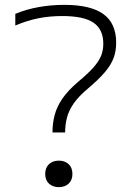

<svg xmlns="http://www.w3.org/2000/svg" viewBox="-20 -760 540 790"><path d="M196 -215Q196 -253 205 -287Q214 -321 236.5 -354Q259 -387 301 -423Q342 -457 364.5 -482.5Q387 -508 396 -530.5Q405 -553 405 -580Q405 -639 365 -666.5Q325 -694 236 -694Q183 -694 136.5 -684.5Q90 -675 43 -655V-703Q89 -722 140 -731Q191 -740 245 -740Q353 -740 405.5 -702Q458 -664 458 -584Q458 -550 447.5 -521.5Q437 -493 411.5 -463Q386 -433 341 -395Q303 -363 283 -334Q263 -305 255.5 -276Q248 -247 248 -215ZM222 10Q197 10 181.5 -4.5Q166 -19 166 -44Q166 -70 181.5 -84.5Q197 -99 222 -99Q247 -99 262.5 -84.5Q278 -70 278 -44Q278 -19 262.5 -4.5Q247 10 222 10Z"/></svg>

Font: M PLUS Code Latin Light
Style: Regular
Weight: 300
Designer: Coji Morishita
Foundry: UNDERFOREST DESIGN
Version: Version 1.002; ttfautohint (v1.8.3)